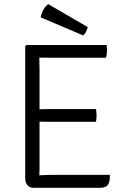

<svg xmlns="http://www.w3.org/2000/svg" viewBox="-20 -898 602 918"><path d="M505.5 -62Q505.5 -25 494.5 -12.5Q483.5 0 458.5 0H140.5Q122 0 111.2 -12.5Q100.5 -25 100.5 -47.5V-677L106.5 -683H489.5Q491 -675 491.2 -667.8Q491.5 -660.5 491.5 -654.5Q491.5 -648.5 490.5 -639.5Q489.5 -630.5 486.5 -622H228Q215.5 -622 200 -622.2Q184.5 -622.5 168 -622.5Q168 -603 168.5 -592Q169 -581 169 -561.5V-375.5Q185 -376 200.5 -376.2Q216 -376.5 228 -376.5H439Q441.5 -360 441.5 -346Q441.5 -332 439 -315.5H228Q216 -315.5 200.5 -315.8Q185 -316 169 -316.5V-95.5Q169 -85.5 168.5 -77.5Q168 -69.5 168 -59.5Q181 -60.5 195.8 -61.2Q210.5 -62 229 -62ZM211 -878 399.5 -768.5Q397 -759 391.8 -747.2Q386.5 -735.5 377 -729L174.5 -815Q178 -834 187.8 -852Q197.5 -870 211 -878Z"/></svg>

Font: Signika Negative SC Light
Style: Regular
Weight: 300
Designer: Anna Giedryś
Foundry: Anna Giedryś
Version: Version 2.000; ttfautohint (v1.8.3) -l 8 -r 50 -G 200 -x 9 -